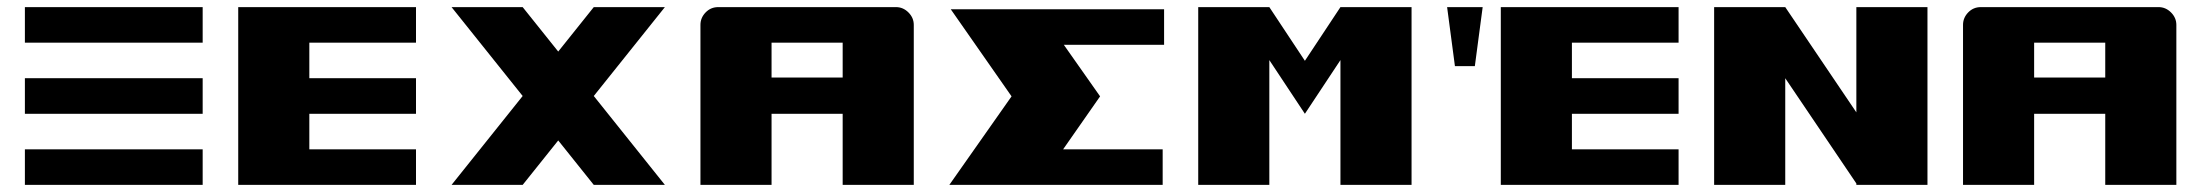

<svg xmlns="http://www.w3.org/2000/svg" viewBox="-20 -520 6191 540"><path d="M50 -500H550V-400H50ZM50 -100H550V0H50ZM50 -300H550V-200H50Z M650 -500H1150V-400H850V-300H1150V-200H850V-100H1150V0H650Z M1250 -500H1450L1550 -375L1650 -500H1850L1650 -250L1850 0H1650L1550 -125L1450 0H1250L1450 -250Z M1950 -450Q1950 -470 1964.5 -485Q1979 -500 2000 -500H2500Q2520 -500 2535 -485Q2550 -470 2550 -450V0H2350V-200H2150V0H1950ZM2350 -302V-400H2150V-302Z M2970 -100H3250V0H2650L2825 -249L2654 -494H3254V-394H2972L3074 -249Z M3750 -500H3950V0H3750V-351L3650 -200L3550 -351V0H3350V-500H3550L3650 -349Z M4201 -500H4701V-400H4401V-300H4701V-200H4401V-100H4701V0H4201ZM4050 -500H4150L4128 -334H4072Z M4801 -500H5001L5201 -204V-500H5401V0H5201V-4L5001 -300V0H4801Z M5501 -450Q5501 -470 5515.5 -485Q5530 -500 5551 -500H6051Q6071 -500 6086 -485Q6101 -470 6101 -450V0H5901V-200H5701V0H5501ZM5901 -302V-400H5701V-302Z"/></svg>

Font: Tokeely Brookings
Style: Regular
Weight: 400
Designer: Peter Wiegel
Foundry: Peter Wiegel
Version: Version 2.001